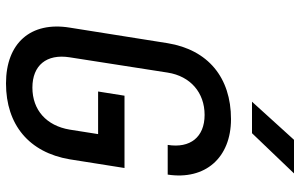

<svg xmlns="http://www.w3.org/2000/svg" viewBox="-200 -790 1000 640"><g transform="rotate(90 300.0 -470.0)"><path d="M319 -810H424L558 -950H446ZM258 10C396 10 488 -67 511 -202L540 -385H299L285 -297H427L412 -202C399 -125 347 -78 272 -78C198 -78 159 -125 171 -202L222 -529C234 -605 289 -652 363 -652C437 -652 475 -604 463 -529H562C581 -654 506 -740 377 -740C238 -740 146 -663 124 -529L72 -202C51 -72 124 10 258 10Z"/></g></svg>

Font: JetBrains Mono Medium
Style: Italic
Weight: 436
Italic angle: -9°
Monospace: yes
Designer: Philipp Nurullin, Konstantin Bulenkov
Foundry: JetBrains
Version: Version 2.305